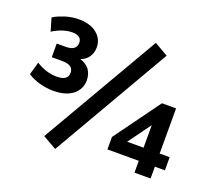

<svg xmlns="http://www.w3.org/2000/svg" viewBox="-128 -905 1209 1099"><g transform="rotate(20 476.0 -356.0)"><path d="M268 -505Q303 -495 325 -468Q345 -440 345 -402Q345 -350 303 -315Q260 -281 183 -281Q141 -281 99 -293Q57 -305 27 -325L49 -403Q111 -364 175 -364Q243 -364 243 -411Q243 -459 176 -459H111V-542H165Q231 -542 231 -590Q231 -610 217 -622Q201 -633 175 -633Q117 -633 55 -594L32 -672Q46 -682 64 -689.5Q82 -697 103 -704Q145 -716 182 -716Q254 -716 294 -683Q334 -650 334 -599Q334 -567 317 -541Q299 -515 268 -505ZM309 28 225 -20 643 -740 726 -692ZM941 -152V-72H880V0H782V-72H591V-148L794 -427H880V-152ZM682 -152H782V-289Z"/></g></svg>

Font: PRinguin Sans
Style: Bold
Weight: 700
Designer: Vernon Adams
Foundry: Vernon Adams
Version: ""